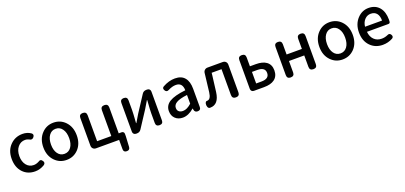

<svg xmlns="http://www.w3.org/2000/svg" viewBox="24 -1584 5900 2797"><g transform="rotate(-20 2974.5 -185.5)"><path d="M311 13Q196 13 124 -62Q48 -141 48 -274.5Q48 -408 130 -488Q206 -564 320 -564Q391 -564 447 -526Q481 -501 454 -465Q424 -426 381 -456Q353 -469 325 -469Q256 -469 211.5 -415Q167 -361 167 -274Q167 -187 210 -134Q253 -81 322 -81Q361 -81 402 -103Q441 -132 468 -89Q490 -55 457 -30Q388 13 311 13Z M798 13Q691 13 618 -62Q539 -143 539 -274Q539 -407 618 -488Q691 -564 798 -564Q906 -564 979 -488Q1057 -407 1057 -274Q1057 -143 979 -62Q905 13 798 13ZM798 -81Q863 -81 901 -133.5Q939 -186 939 -274Q939 -363 901 -415Q864 -469 798 -469Q734 -469 696 -415.5Q658 -362 658 -274.5Q658 -187 696 -134Q734 -81 798 -81Z M1664 193Q1614 193 1614 144V0H1403H1257Q1228 0 1210 -18Q1192 -36 1192 -65V-493Q1192 -550 1249 -550Q1306 -550 1306 -493V-92H1526V-493Q1526 -550 1584 -550Q1641 -550 1641 -493V-92H1686Q1703 -92 1713.5 -81.5Q1724 -71 1724 -54V-18L1715 146Q1712 193 1664 193Z M1878 0Q1856 0 1842.5 -13.5Q1829 -27 1829 -49V-495Q1829 -550 1885 -550Q1940 -550 1940 -495V-345Q1940 -296 1931 -174Q1930 -155 1929 -145H1934Q1944 -162 1969.5 -204Q1995 -246 2004 -262L2168 -514Q2191 -550 2234 -550H2247Q2270 -550 2283.5 -536.5Q2297 -523 2297 -500V-275V-55Q2297 0 2242 0Q2186 0 2186 -55V-205Q2186 -253 2195 -374Q2196 -395 2197 -406H2192Q2142 -321 2122 -289L1957 -36Q1934 0 1891 0Z M2600 13Q2528 13 2483 -30.5Q2438 -74 2438 -146Q2438 -234 2516.5 -282.5Q2595 -331 2767 -350Q2765 -470 2662 -470Q2607 -470 2543 -437Q2503 -415 2481 -455Q2460 -493 2493 -511Q2588 -564 2682 -564Q2783 -564 2833 -502Q2882 -443 2882 -331V-165V-47Q2882 0 2833 0Q2789 0 2781 -42L2778 -63H2775Q2687 13 2600 13ZM2635 -78Q2697 -78 2767 -142V-209V-277Q2649 -263 2597 -231Q2549 -202 2549 -154Q2549 -115 2574 -96Q2596 -78 2635 -78Z M3014 13Q2992 9 2984 -17Q2976 -40 2981 -66Q2984 -79 2992 -89Q3001 -99 3012 -97Q3013 -97 3014 -97Q3071 -97 3084 -203Q3096 -298 3118 -490Q3121 -517 3139.5 -533.5Q3158 -550 3185 -550H3304H3419Q3448 -550 3466 -532Q3484 -514 3484 -485V-58Q3484 0 3426 0Q3368 0 3368 -58V-458H3215Q3214 -445 3211 -420Q3191 -254 3180 -172Q3156 13 3023 13Q3019 13 3014 13Z M3705 0Q3683 0 3670 -13Q3657 -26 3657 -48V-493Q3657 -550 3714 -550Q3771 -550 3771 -493V-356H3862Q3966 -356 4023 -315Q4086 -270 4086 -180Q4086 -88 4023 -42Q3966 0 3862 0H3759ZM3771 -90H3853Q3974 -90 3974 -180Q3974 -269 3853 -269H3771V-179Z M4275 0Q4218 0 4218 -57V-493Q4218 -550 4275 -550Q4332 -550 4332 -493V-335H4569V-493Q4569 -550 4627 -550Q4684 -550 4684 -493V-57Q4684 0 4627 0Q4569 0 4569 -57V-234H4450H4332V-57Q4332 0 4275 0Z M5077 13Q4970 13 4897 -62Q4818 -143 4818 -274Q4818 -407 4897 -488Q4970 -564 5077 -564Q5185 -564 5258 -488Q5336 -407 5336 -274Q5336 -143 5258 -62Q5184 13 5077 13ZM5077 -81Q5142 -81 5180 -133.5Q5218 -186 5218 -274Q5218 -363 5180 -415Q5143 -469 5077 -469Q5013 -469 4975 -415.5Q4937 -362 4937 -274.5Q4937 -187 4975 -134Q5013 -81 5077 -81Z M5700 13Q5585 13 5510 -63Q5432 -142 5432 -274Q5432 -403 5509 -486Q5582 -564 5683 -564Q5790 -564 5850 -492Q5907 -423 5907 -303Q5907 -288 5905 -268Q5901 -245 5876 -245H5723H5545Q5552 -167 5597.5 -122Q5643 -77 5715 -77Q5763 -77 5808 -97Q5846 -118 5867 -80Q5885 -45 5854 -26Q5783 13 5700 13ZM5544 -324H5676H5808Q5808 -396 5776.5 -435Q5745 -474 5685 -474Q5631 -474 5593 -435Q5552 -394 5544 -324Z"/></g></svg>

Font: GenSenRounded JP M
Style: Regular
Weight: 500
Version: Version 1.501;PS 1;hotconv 16.6.51;makeotf.lib2.5.65220